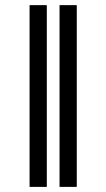

<svg xmlns="http://www.w3.org/2000/svg" viewBox="-20 -731 416 751"><path d="M163.1 -710.9H95.7V0H163.1ZM280.3 -710.9H212.9V0H280.3Z"/></svg>

Font: Bert Sans
Style: Regular
Weight: 400
Designer: Christian Robertson (Google), Cristiano Sobral
Foundry: Google, Cristiano Sobral
Version: Version 3.101